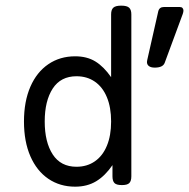

<svg xmlns="http://www.w3.org/2000/svg" viewBox="-20 -666 685 696"><path d="M456.1 -613.8V-26.9Q456.1 -9.8 448.7 -2.4Q441.4 4.9 422.4 4.9H421.4Q402.3 4.9 395 -2.4Q387.7 -9.8 387.7 -26.9V-67.4Q360.8 -28.3 328.4 -8.8Q295.9 10.7 252.4 10.7Q197.3 10.7 155.3 -17.8Q113.3 -46.4 90.1 -99.6Q66.9 -152.8 66.9 -225.6Q66.9 -298.3 90.1 -351.6Q113.3 -404.8 155.3 -433.3Q197.3 -461.9 252.4 -461.9Q295.4 -461.9 325.9 -443.1Q356.4 -424.3 382.8 -386.2V-613.8Q382.8 -630.9 390.9 -638.2Q398.9 -645.5 418.9 -645.5H419.9Q439.9 -645.5 448 -638.2Q456.1 -630.9 456.1 -613.8ZM645 -627.4Q645 -623 642.6 -615.7L577.1 -438.5Q570.8 -420.9 541 -420.9Q527.3 -420.9 520 -426.3Q512.7 -431.6 512.7 -441.4Q512.7 -443.4 513.7 -448.2L553.7 -625Q557.6 -640.6 574.2 -640.6H631.8Q638.2 -640.6 641.6 -637Q645 -633.3 645 -627.4ZM142.1 -225.6Q142.1 -150.9 171.1 -106.2Q200.2 -61.5 257.3 -61.5Q295.4 -61.5 323.7 -81.1Q352.1 -100.6 367.4 -137.5Q382.8 -174.3 382.8 -225.6Q382.8 -276.9 367.4 -313.7Q352.1 -350.6 323.7 -370.1Q295.4 -389.6 257.3 -389.6Q200.2 -389.6 171.1 -345Q142.1 -300.3 142.1 -225.6Z"/></svg>

Font: Courier Prime Code
Style: Regular
Weight: 400
Designer: Alan Dague-Greene
Foundry: Quote-Unquote Apps
Version: Version 3.0318